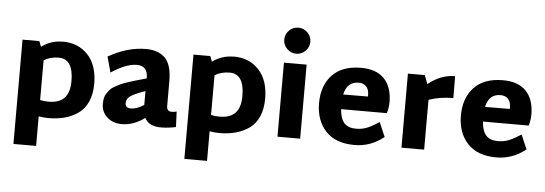

<svg xmlns="http://www.w3.org/2000/svg" viewBox="-61 -1040 4166 1467"><g transform="rotate(5 2022.0 -306.5)"><path d="M387 -580 388 -581Q508 -581 582 -502Q656 -423 656 -281Q656 -203 631 -145Q606 -87 560 -54Q514 -21 457 -5Q400 11 330 11Q292 11 255 4V231H81V-569H210L226 -527Q297 -580 387 -580ZM319 -114H320Q402 -114 441.5 -156.5Q481 -199 481 -286Q481 -456 369 -456Q305 -456 255 -426V-121Q288 -114 319 -114Z M1302 -124 1307 -6Q1254 6 1199 7Q1099 9 1068 -55Q982 8 892 8Q823 8 779 -32.5Q735 -73 735 -132Q735 -157 739 -177.5Q743 -198 755 -215Q767 -232 777.5 -245Q788 -258 811 -270.5Q834 -283 850.5 -291.5Q867 -300 901 -311.5Q935 -323 957 -329.5Q979 -336 1022 -348L1052 -357V-361Q1052 -453 968 -453Q887 -453 772 -377L739 -497Q885 -580 1027 -580Q1123 -580 1174.5 -528Q1226 -476 1226 -350V-160Q1226 -119 1264 -119Q1283 -119 1302 -124ZM908 -155Q908 -117 952 -117Q994 -117 1051 -153V-259L1036 -254Q961 -227 934.5 -206.5Q908 -186 908 -155Z M1698 -580 1699 -581Q1819 -581 1893 -502Q1967 -423 1967 -281Q1967 -203 1942 -145Q1917 -87 1871 -54Q1825 -21 1768 -5Q1711 11 1641 11Q1603 11 1566 4V231H1392V-569H1521L1537 -527Q1608 -580 1698 -580ZM1630 -114H1631Q1713 -114 1752.5 -156.5Q1792 -199 1792 -286Q1792 -456 1680 -456Q1616 -456 1566 -426V-121Q1599 -114 1630 -114Z M2243.5 -673.5Q2214 -644 2173 -644Q2132 -644 2102.5 -673.5Q2073 -703 2073 -744Q2073 -785 2102.5 -814.5Q2132 -844 2173 -844Q2214 -844 2243.5 -814.5Q2273 -785 2273 -744Q2273 -703 2243.5 -673.5ZM2086 0V-568H2260V0Z M2552 -252Q2557 -181 2587 -147Q2617 -113 2679 -113Q2725 -113 2764.5 -129.5Q2804 -146 2855 -179L2902 -69Q2801 12 2678 12Q2531 12 2455.5 -70Q2380 -152 2380 -283Q2380 -418 2456 -499Q2532 -580 2678 -580Q2794 -580 2854.5 -517.5Q2915 -455 2916 -340Q2916 -295 2903 -252ZM2558 -365 2748 -366V-381Q2747 -422 2726 -443.5Q2705 -465 2668 -465Q2580 -465 2558 -365Z M3398 -579 3399 -411Q3295 -411 3211 -381V1H3037V-567H3166L3192 -500Q3288 -579 3398 -579Z M3640 -252Q3645 -181 3675 -147Q3705 -113 3767 -113Q3813 -113 3852.5 -129.5Q3892 -146 3943 -179L3990 -69Q3889 12 3766 12Q3619 12 3543.5 -70Q3468 -152 3468 -283Q3468 -418 3544 -499Q3620 -580 3766 -580Q3882 -580 3942.5 -517.5Q4003 -455 4004 -340Q4004 -295 3991 -252ZM3646 -365 3836 -366V-381Q3835 -422 3814 -443.5Q3793 -465 3756 -465Q3668 -465 3646 -365Z"/></g></svg>

Font: Martel Sans Heavy
Style: Regular
Weight: 900
Designer: Dan Reynolds and Mathieu Réguer
Foundry: Dan Reynolds and Mathieu Réguer
Version: Version 1.001;PS 001.001;hotconv 1.0.70;makeotf.lib2.5.58329